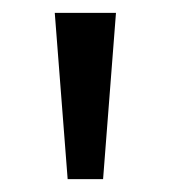

<svg xmlns="http://www.w3.org/2000/svg" viewBox="-20 -734 265 298"><path d="M160 -714 140 -456H85L65 -714Z"/></svg>

Font: Noto Sans Tifinagh APT
Style: Regular
Weight: 400
Designer: JamraPatel
Foundry: JamraPatel LLC
Version: Version 2.006; ttfautohint (v1.8.4.7-5d5b)